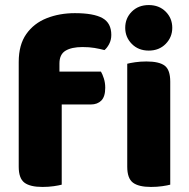

<svg xmlns="http://www.w3.org/2000/svg" viewBox="-20 -731 749 759"><path d="M190 -318V-448H379Q385 -438 390.5 -421Q396 -404 396 -384Q396 -349 380.5 -333.5Q365 -318 339 -318ZM215 -480V-338H54V-486Q54 -554 84 -596.5Q114 -639 164.5 -659Q215 -679 276 -679Q350 -679 385 -659.5Q420 -640 420 -593Q420 -573 411.5 -557Q403 -541 393 -533Q374 -538 353.5 -541.5Q333 -545 306 -545Q263 -545 239 -530.5Q215 -516 215 -480ZM54 -363H224V-1Q213 2 192.5 5Q172 8 148 8Q99 8 76.5 -9Q54 -26 54 -72ZM475 -621Q475 -659 501 -685Q527 -711 568 -711Q609 -711 635 -685Q661 -659 661 -621Q661 -584 635 -557.5Q609 -531 568 -531Q527 -531 501 -557.5Q475 -584 475 -621ZM483 -264H653V-1Q642 2 621.5 5Q601 8 577 8Q528 8 505.5 -9Q483 -26 483 -72ZM653 -175H483V-479Q494 -482 514.5 -485Q535 -488 559 -488Q609 -488 631 -471.5Q653 -455 653 -408Z"/></svg>

Font: Baloo Bhaijaan 2 ExtraBold
Style: Regular
Weight: 800
Designer: Sanskriti Dholi, Noopur Datye and Ek Type
Foundry: Ek Type
Version: Version 1.701